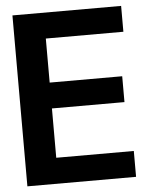

<svg xmlns="http://www.w3.org/2000/svg" viewBox="-52 -757 618 799"><g transform="rotate(-5 257.0 -357.0)"><path d="M463 -314H160V-108H484V0H30V-714H484V-606H160V-422H463Z"/></g></svg>

Font: Non Bureau Medium
Style: Regular
Weight: 500
Designer: Jona Saucedo
Foundry: Non Foundry
Version: Version 1.000; ttfautohint (v1.8.4)